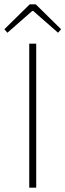

<svg xmlns="http://www.w3.org/2000/svg" viewBox="-34 -860 300 880"><path d="M100 0V-660H132V0ZM0 -710 -14 -726 102 -840H130L246 -726L232 -710L118 -810H114Z"/></svg>

Font: Source Sans 3 Variable
Style: Regular
Weight: 200
Designer: Paul D. Hunt
Foundry: Adobe Systems Incorporated
Version: Version 3.026